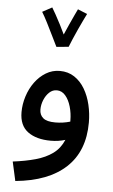

<svg xmlns="http://www.w3.org/2000/svg" viewBox="-60 -721 583 991"><g transform="rotate(5 231.0 -225.5)"><path d="M58 230 36 131Q101 123 153 108.5Q205 94 241.5 67.5Q278 41 297 -4Q262 7 222 7Q147 7 103 -25.5Q59 -58 59 -127Q59 -168 72 -209Q85 -250 109 -283Q133 -316 166 -336Q199 -356 238 -356Q281 -356 313.5 -334.5Q346 -313 367.5 -276.5Q389 -240 399.5 -195Q410 -150 410 -104Q410 45 319 129.5Q228 214 58 230ZM155 -149Q155 -121 174 -105Q193 -89 237 -89Q277 -89 314 -100V-106Q314 -143 304 -177.5Q294 -212 275.5 -233.5Q257 -255 231 -255Q209 -255 192 -239Q175 -223 165 -198.5Q155 -174 155 -149ZM209 -478Q199 -498 183 -531Q167 -564 150 -597.5Q133 -631 120 -652L170 -679Q177 -668 190 -644.5Q203 -621 217 -594Q231 -567 241 -545Q252 -571 265 -599.5Q278 -628 288.5 -650.5Q299 -673 303 -681L352 -661Q347 -651 336 -628.5Q325 -606 312.5 -578.5Q300 -551 289 -525.5Q278 -500 272 -484Z"/></g></svg>

Font: Noto Sans Arabic Med
Style: Regular
Weight: 500
Designer: Monotype Design Team, Nadine Chahine, Nizar Qandah and Khaled Hosny
Foundry: Monotype Imaging Inc.
Version: Version 2.012; ttfautohint (v1.8.4.7-5d5b)